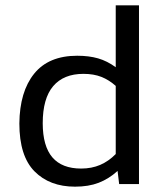

<svg xmlns="http://www.w3.org/2000/svg" viewBox="-20 -694 617 724"><path d="M423.4 -49.4 429.3 0H504.1V-674H416.4V-440.5Q384.3 -464 349.9 -473.9Q315.6 -483.8 271.2 -483.8Q163.3 -483.8 108.7 -416Q54.2 -348.3 53 -228.4Q53 -105.8 110 -48Q167.1 9.9 262.9 9.9Q314.1 9.9 352.2 -4.8Q390.3 -19.5 423.4 -49.4ZM141.1 -229Q141.1 -322.7 180.5 -369.1Q219.9 -415.5 294.6 -415.5Q333.3 -415.5 362.2 -404.1Q391.1 -392.7 416.4 -370.1V-113.1Q389.6 -85.9 357.6 -72.1Q325.5 -58.4 286 -58.4Q213.7 -58.4 177.5 -100.6Q141.3 -142.9 141.1 -229Z"/></svg>

Font: Arad-VF Thin Dots1
Style: Regular
Weight: 100
Designer: Mohammad Darvishi
Version: Version 1.000;August 30, 2024;FontCreator 15.0.0.2992 64-bit